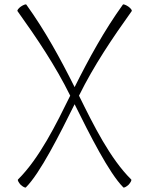

<svg xmlns="http://www.w3.org/2000/svg" viewBox="-20 -836 661 875"><path d="M98 18C163 -47 251 -222 320 -361C389 -222 477 -47 542 18C545 21 556 15 566 6C575 -4 581 -15 578 -18C482 -113 407 -264 340 -400C407 -536 492 -662 580 -785C583 -789 576 -798 565 -806C553 -814 542 -818 540 -815C455 -697 385 -569 320 -439C255 -569 185 -697 100 -815C98 -818 87 -814 75 -806C64 -798 57 -789 60 -785C148 -662 233 -536 300 -400C236 -270 160 -115 62 -18C59 -15 65 -4 74 6C84 15 95 21 98 18Z"/></svg>

Font: Nupuram Thin
Style: Regular
Weight: 100
Designer: Santhosh Thottingal (santhosh.thottingal@gmail.com)
Foundry: SMC
Version: Version 1.000